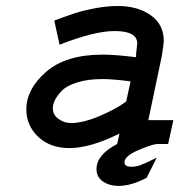

<svg xmlns="http://www.w3.org/2000/svg" viewBox="-20 -483 626 644"><path d="M561.5 -80.1 543.9 0H507.8Q493.2 0 445.3 20Q397.5 40 397.5 61.5Q397.5 76.2 419.9 76.2Q435.5 76.2 448.7 71.8Q461.9 67.4 505.9 45.9L471.7 113.3Q420.9 140.6 377 140.6Q347.7 140.6 325.7 126Q303.7 111.3 303.7 84Q303.7 36.1 373 0L380.9 -35.2Q283.2 13.7 212.9 13.7Q148.4 13.7 108.4 -23.9Q68.4 -61.5 68.4 -116.2Q68.4 -184.6 134.8 -242.2Q201.2 -299.8 324.2 -299.8Q368.2 -299.8 436.5 -291V-302.7L440.4 -336.9Q440.4 -378.9 364.3 -378.9Q296.9 -378.9 179.7 -333L162.1 -414.1Q207 -430.7 232.4 -439Q257.8 -447.3 297.9 -455.1Q337.9 -462.9 375 -462.9Q441.4 -462.9 485.4 -432.1Q529.3 -401.4 529.3 -345.7Q529.3 -335 522.5 -293.9L477.5 -80.1ZM403.3 -142.6 418 -210Q359.4 -217.8 323.2 -217.8Q274.4 -217.8 238.8 -206.5Q203.1 -195.3 187 -178.2Q170.9 -161.1 164.1 -147Q157.2 -132.8 157.2 -120.1Q157.2 -97.7 176.3 -84Q195.3 -70.3 217.8 -70.3Q258.8 -70.3 314.9 -94.2Q371.1 -118.2 403.3 -142.6Z"/></svg>

Font: Thabit-Bold-Oblique
Style: Bold Oblique
Weight: 700
Designer: Regenerated by Nadim Shaikli
Foundry: MAK Alagha
Version: 0.01